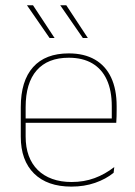

<svg xmlns="http://www.w3.org/2000/svg" viewBox="-20 -700 515 730"><path d="M251.5 9.5Q160 9.5 109.5 -40.2Q59 -90 59 -180.5V-292.5Q59 -392.5 105.8 -444.8Q152.5 -497 241.5 -497Q300 -497 340.8 -473.5Q381.5 -450 402.5 -405.2Q423.5 -360.5 423.5 -296.5V-279.5Q423.5 -268.5 423.2 -257.5Q423 -246.5 422 -233H405Q405 -250.5 405 -266.5Q405 -282.5 405 -296Q405 -355.5 386.2 -396.5Q367.5 -437.5 331 -459Q294.5 -480.5 241.5 -480.5Q161.5 -480.5 119.5 -432.5Q77.5 -384.5 77.5 -292.5V-243.5V-239.5V-181Q77.5 -140 89.2 -108Q101 -76 123.5 -53.8Q146 -31.5 178.5 -19.8Q211 -8 252 -8Q299.5 -8 339.5 -22.8Q379.5 -37.5 414.5 -65L412 -43Q382.5 -19 341.5 -4.8Q300.5 9.5 251.5 9.5ZM67.5 -233V-249.5H415.5V-233ZM105.5 -680 187.5 -555.5H168.5L82.5 -680ZM232 -680 314 -555.5H295L209 -680Z"/></svg>

Font: Anek Latin Thin
Style: Regular
Weight: 250
Designer: Yesha Goshar
Foundry: Ek Type
Version: Version 1.003